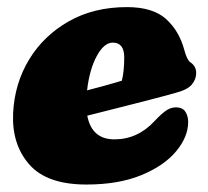

<svg xmlns="http://www.w3.org/2000/svg" viewBox="-20 -494 570 527"><path d="M496.5 -159.5Q496.5 -118.5 463.5 -78.8Q430.5 -39 367.8 -13.2Q305 12.5 217 12.5Q108.5 12.5 60.2 -42.8Q12 -98 16 -183.5Q20 -265 60 -330.8Q100 -396.5 168.8 -435.5Q237.5 -474.5 328.5 -474.5Q399.5 -474.5 435.8 -441.8Q472 -409 486 -356.5Q493 -330 502.5 -323Q518.5 -312.5 518.5 -293.5Q518.5 -276.5 506.5 -262Q494.5 -247.5 461.5 -239Q431.5 -230.5 390 -219.8Q348.5 -209 303.8 -197.8Q259 -186.5 219.5 -176.5Q232 -111.5 294 -111.5Q358 -111.5 404.5 -162Q425 -184 439 -192.5Q453 -201 469 -199Q484 -197 490.2 -185.2Q496.5 -173.5 496.5 -159.5ZM289.5 -377Q265.5 -377 245.5 -340Q225.5 -303 219 -246Q244.5 -252.5 269.8 -259.5Q295 -266.5 314.5 -272.5Q321 -298.5 321 -336.5Q321 -377 289.5 -377Z"/></svg>

Font: Fraunces 72pt SuperSoft Black
Style: Italic
Weight: 900
Italic angle: -16°
Version: Version 1.000;[b76b70a41]